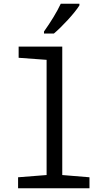

<svg xmlns="http://www.w3.org/2000/svg" viewBox="-20 -1010 570 1030"><path d="M216 -841V-830H269C312 -866 381 -940 406 -981V-990H306C285 -945 251 -890 216 -841ZM77 0H460V-59L314 -71V-760H80V-700L230 -689V-71L77 -59Z"/></svg>

Font: Noto Sans Mono Condensed
Style: Regular
Weight: 400
Width: 3
Designer: Monotype Design Team
Foundry: Monotype Imaging Inc.
Version: Version 2.014